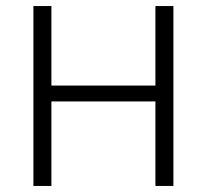

<svg xmlns="http://www.w3.org/2000/svg" viewBox="-20 -615 684 635"><path d="M90.5 0V-595H150V-332H494V-595H553.5V0H494V-279.5H150V0Z"/></svg>

Font: Encode Sans SC Light
Style: Regular
Weight: 300
Version: Version 3.002